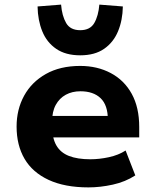

<svg xmlns="http://www.w3.org/2000/svg" viewBox="-20 -802 675 833"><path d="M364 11Q261 11 191 -21.5Q121 -54 86.5 -113Q52 -172 52 -253Q52 -327 84.5 -386.5Q117 -446 179 -481Q241 -516 328 -516Q402 -516 460.5 -485Q519 -454 551.5 -395Q584 -336 584 -251V-206H183V-299H459L448 -282Q448 -346 416.5 -376Q385 -406 329 -406Q293 -406 265.5 -391Q238 -376 222 -347Q206 -318 206 -274V-256Q206 -204 224 -172Q242 -140 279 -125.5Q316 -111 372 -111Q411 -111 452.5 -120Q494 -129 525 -149L567 -41Q524 -13 469.5 -1Q415 11 364 11ZM328 -562Q265 -562 224 -590Q183 -618 163.5 -666Q144 -714 143 -774L245 -782Q249 -733 267 -702Q285 -671 328 -671Q371 -671 389 -702Q407 -733 411 -782L513 -774Q512 -714 492 -666Q472 -618 431.5 -590Q391 -562 328 -562Z"/></svg>

Font: Nunito Sans 6pt ExtraBold
Style: Regular
Weight: 800
Version: Version 3.101;gftools[0.9.27]